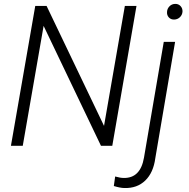

<svg xmlns="http://www.w3.org/2000/svg" viewBox="-20 -741 959 976"><path d="M35.6 0ZM550.8 0H493.2L201.7 -609.4L95.7 0H35.6L159.2 -710.9H216.8L508.8 -101.1L614.7 -710.9H673.8ZM870.1 -528.3 769.5 63Q759.8 136.7 718.3 176.8Q676.8 216.8 611.8 214.8Q590.8 214.4 558.6 204.6L565.4 156.2Q592.3 163.6 608.4 163.6Q693.8 165.5 711.9 60.5L812.5 -528.3ZM829.1 -681.2Q830.1 -697.3 841.6 -709Q853 -720.7 870.1 -721.2Q887.2 -721.7 897.9 -710Q908.7 -698.2 907.7 -681.2Q906.2 -664.6 894.3 -653.3Q882.3 -642.1 865.7 -641.6Q848.6 -641.1 838.1 -652.6Q827.6 -664.1 829.1 -681.2Z"/></svg>

Font: Roboto Light
Style: Italic
Weight: 300
Italic angle: -12°
Designer: Google
Version: Version 2.134; 2016; ttfautohint (v1.6)